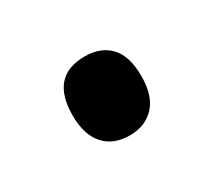

<svg xmlns="http://www.w3.org/2000/svg" viewBox="-46 -498 328 293"><g transform="rotate(-30 117.5 -351.5)"><path d="M57 -352Q57 -421 118 -421Q146 -421 162 -404Q178 -387 178 -352Q178 -317 161.5 -299.5Q145 -282 118 -282Q89 -282 73 -300Q57 -318 57 -352Z"/></g></svg>

Font: Noto Sans Thai ExtCond Med
Style: Regular
Weight: 500
Width: 2
Designer: Monotype Design Team
Foundry: Monotype Imaging Inc.
Version: Version 2.002; ttfautohint (v1.8.4.7-5d5b)